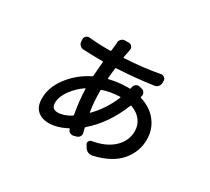

<svg xmlns="http://www.w3.org/2000/svg" viewBox="-137 -897 1273 1165"><g transform="rotate(30 500.0 -314.5)"><path d="M462.9 -335.9Q459 -335 459 -331.1V-323.2Q459 -249 469.7 -183.6Q469.7 -181.6 471.2 -181.2Q472.7 -180.7 473.6 -181.6Q544.9 -253.9 585 -351.6Q586.9 -356.4 583 -356.4Q521.5 -355.5 462.9 -335.9ZM301.8 -84Q341.8 -84 391.6 -114.3Q394.5 -117.2 394.5 -121.1Q377.9 -214.8 376 -293Q376 -296.9 372.1 -294.9Q323.2 -261.7 290.5 -215.8Q257.8 -169.9 257.8 -127Q257.8 -84 301.8 -84ZM669.9 -464.8Q683.6 -461.9 690.4 -449.7Q697.3 -437.5 693.4 -423.8L691.4 -418.9Q690.4 -415 694.3 -414.1Q769.5 -390.6 811 -336.9Q852.5 -283.2 852.5 -211.9Q852.5 -126 794.9 -58.6Q737.3 8.8 614.3 37.1Q608.4 38.1 603.5 38.1Q593.8 38.1 584 34.2Q570.3 28.3 561.5 14.6L550.8 -2.9Q543.9 -12.7 549.3 -23.9Q554.7 -35.2 566.4 -37.1Q661.1 -53.7 712.4 -103Q763.7 -152.3 763.7 -218.8Q763.7 -261.7 739.3 -293.9Q714.8 -326.2 668.9 -342.8Q665 -343.8 663.1 -339.8Q601.6 -185.5 492.2 -91.8Q489.3 -88.9 490.2 -85Q494.1 -70.3 497.1 -57.6Q502 -43.9 495.1 -31.7Q488.3 -19.5 474.6 -15.6L458 -10.7Q444.3 -6.8 431.2 -13.2Q418 -19.5 415 -34.2Q414.1 -38.1 410.2 -36.1Q342.8 -1 286.1 -1Q236.3 -1 206.1 -28.3Q175.8 -55.7 175.8 -112.3Q175.8 -191.4 232.4 -264.6Q289.1 -337.9 374 -379.9Q377.9 -381.8 377.9 -386.7Q380.9 -426.8 385.7 -485.4Q385.7 -490.2 381.8 -490.2H349.6Q307.6 -490.2 245.1 -493.2Q230.5 -494.1 220.2 -504.9Q210 -515.6 210 -530.3L209 -543.9Q209 -557.6 218.8 -566.9Q228.5 -576.2 242.2 -574.2Q308.6 -568.4 349.6 -568.4H390.6Q394.5 -568.4 395.5 -572.3L401.4 -623Q401.4 -627.9 401.4 -633.8Q402.3 -647.5 413.1 -657.2Q422.9 -667 436.5 -667Q437.5 -667 437.5 -667H465.8Q478.5 -666 486.3 -655.8Q494.1 -645.5 491.2 -632.8Q491.2 -628.9 490.2 -624Q488.3 -617.2 485.4 -600.6Q482.4 -584 480.5 -575.2Q480.5 -571.3 484.4 -571.3Q618.2 -578.1 728.5 -599.6Q741.2 -601.6 752 -593.3Q762.7 -585 762.7 -571.3V-558.6Q762.7 -543.9 752.9 -532.2Q743.2 -520.5 728.5 -518.6Q604.5 -501 474.6 -494.1Q469.7 -494.1 469.7 -489.3Q463.9 -442.4 461.9 -416Q461.9 -415 463.4 -414.1Q464.8 -413.1 465.8 -413.1Q529.3 -428.7 587.9 -428.7Q600.6 -428.7 606.4 -428.7Q611.3 -427.7 612.3 -432.6Q613.3 -437.5 614.3 -442.4Q617.2 -457 628.9 -464.8Q640.6 -472.7 653.3 -468.8Z"/></g></svg>

Font: Gen Jyuu Gothic L Monospace Medium
Style: Regular
Weight: 500
Designer: [Source Han Sans]
Ryoko NISHIZUKA  (kana & ideographs); Paul D. Hunt (Latin, Greek & Cyrillic); Wenlong ZHANG  (bopomofo
Version: Version 1.002.20150607